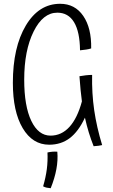

<svg xmlns="http://www.w3.org/2000/svg" viewBox="-20 -744 596 1015"><path d="M467 -348Q465 -251 478 -161.5Q491 -72 520 23Q513 25 501 26.5Q489 28 475 29Q461 -6 449.5 -43.5Q438 -81 429 -122Q395 -49 349 -14Q303 21 240 21Q152 21 100 -66.5Q48 -154 48 -306Q48 -494 116.5 -609Q185 -724 298 -724Q376 -724 420 -660Q464 -596 462 -488Q450 -484 435.5 -482Q421 -480 403 -478Q402 -576 371.5 -626.5Q341 -677 283 -677Q207 -677 157.5 -577Q108 -477 108 -323Q108 -183 145.5 -105Q183 -27 247 -27Q305 -27 347 -73Q389 -119 413 -208Q409 -236 406 -268.5Q403 -301 400 -341Q416 -344 434 -346Q452 -348 467 -348ZM231 62Q245 59 257.5 58Q270 57 283 58Q287 102 278 150.5Q269 199 248 251Q236 250 226.5 248Q217 246 208 241Q222 193 227.5 150.5Q233 108 231 62Z"/></svg>

Font: Atma Light
Style: Regular
Weight: 300
Designer: Gregori Vincens, Jeremie Hornus, Riccardo Olocco, Yoann Minet.
Foundry: black foundry
Version: Version 1.102;PS 1.100;hotconv 1.0.86;makeotf.lib2.5.63406